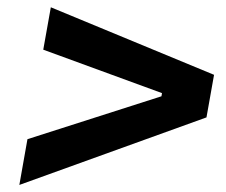

<svg xmlns="http://www.w3.org/2000/svg" viewBox="-20 -613 626 533"><path d="M33.7 -99.6 56.2 -226.6 428.2 -345.7 429.7 -354.5 100.1 -475.1 121.1 -592.8 574.2 -405.3 553.2 -287.1Z"/></svg>

Font: CaskaydiaCove NFP SemiBold
Style: Italic
Weight: 600
Italic angle: -10°
Designer: Aaron Bell
Foundry: Saja Typeworks
Version: Version 2111.001; VTT 6.35;Nerd Fonts 3.1.1